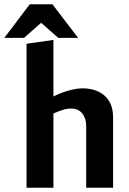

<svg xmlns="http://www.w3.org/2000/svg" viewBox="-68 -878 605 898"><path d="M56.1 0V-673.3L181.9 -691.3V-426.7Q201.8 -437 225.1 -445.6Q248.4 -454.1 272.7 -459.5Q297.1 -464.9 317.8 -464.9Q359.6 -464.9 392 -449.7Q424.3 -434.6 442.6 -404.7Q460.9 -374.8 460.9 -329.3V0H335.1V-287.9Q335.1 -324.5 316.7 -347.5Q298.3 -370.4 263.3 -370.4Q244.5 -370.4 223.5 -363.4Q202.5 -356.4 181.9 -347.2V0ZM-47.7 -701 71.2 -858H177.2L297.2 -701H204.1L124.5 -771.3L44.3 -701Z"/></svg>

Font: Ancizar Sans Thin
Style: Regular
Weight: 100
Designer: Cesar Puertas, Viviana Monsalve, Julian Moncada, Julian Prieto, Jose Castro, Mariel Hernandez, Felipe Aragon, Sara Alarc
Version: Version 8.100